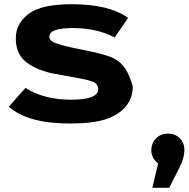

<svg xmlns="http://www.w3.org/2000/svg" viewBox="-20 -569 895 911"><path d="M22 -63 101 -152Q188 -96 317 -96Q446 -96 446 -146Q446 -164 432 -175Q418 -186 361 -196.5Q304 -207 222 -222Q139 -243 97 -280.5Q55 -318 55 -387.5Q55 -457 115.5 -503Q176 -549 320 -549Q498 -549 588 -484L524 -391Q439 -436 326.5 -436Q214 -436 214 -395Q214 -382 228 -372Q252 -356 368 -333.5Q484 -311 520 -292Q556 -273 576 -241Q596 -209 610 -159Q610 -103 576 -63Q542 -23 481 -3Q420 17 312 17Q110 17 22 -63ZM832 225 783 322H703L730 207Q698 180 698 145Q698 110 720.5 87.5Q743 65 777 65Q811 65 833 87Q855 109 855 144Q855 179 832 225Z"/></svg>

Font: Fix15 Mono
Style: Bold
Weight: 700
Designer: Carrois Corporate & Edenspiekermann AG
Foundry: Carrois Corporate GbR & Edenspiekermann AG
Version: Version 3.206